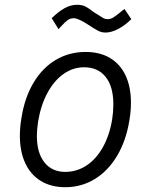

<svg xmlns="http://www.w3.org/2000/svg" viewBox="-20 -777 640 802"><path d="M63 -210Q63 -246 69.5 -283.5Q82.5 -368 119.5 -430.5Q156.5 -493 212.5 -526.5Q268.5 -560 337.5 -560Q397.5 -560 440 -534.5Q482.5 -509 504.8 -461.2Q527 -413.5 527 -348Q527 -312 520.5 -274.5Q507 -190 469.5 -126.8Q432 -63.5 376 -29.2Q320 5 252.5 5Q193.5 5 150.8 -21Q108 -47 85.5 -95.5Q63 -144 63 -210ZM448.5 -278.5Q453.5 -310.5 453.5 -341Q453.5 -415 421.5 -455.5Q389.5 -496 331 -496Q285.5 -496 246 -468.5Q206.5 -441 178.5 -389.5Q150.5 -338 139 -268.5Q134 -233.5 134 -210Q134 -138.5 165.5 -98.8Q197 -59 252.5 -59Q300.5 -59 341 -85.5Q381.5 -112 409.5 -161.8Q437.5 -211.5 448.5 -278.5ZM346.5 -675Q328.5 -687 312.8 -694Q297 -701 288 -701Q273.5 -701 262 -692.5Q250.5 -684 232 -663.5L224.5 -655L196 -701Q224.5 -729 250 -743Q275.5 -757 302 -757Q321.5 -757 334.8 -750.8Q348 -744.5 366 -730.5L376 -723.5L398 -710Q409 -702.5 414.8 -699.8Q420.5 -697 428.5 -697Q441.5 -697 452 -703.2Q462.5 -709.5 479 -723Q484 -727 489 -731.2Q494 -735.5 500 -739.5L528.5 -697Q503 -671.5 474.2 -656.2Q445.5 -641 420.5 -641Q404 -641 388.8 -649Q373.5 -657 346.5 -675Z"/></svg>

Font: JuliaMono Light
Style: Italic
Weight: 300
Italic angle: -9°
Monospace: yes
Designer: cormullion
Foundry: corm
Version: Version 0.054; ttfautohint (v1.8.4)